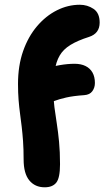

<svg xmlns="http://www.w3.org/2000/svg" viewBox="-20 -780 443 808"><path d="M168 8.2Q127.2 8.2 103.3 -20.9Q79.4 -50 79.4 -109.2Q79.4 -152.6 77 -185.7Q74.6 -218.8 71.3 -246.9Q68 -275 64.3 -302.1Q60.6 -329.2 58.2 -359.4Q55.8 -389.6 55.8 -427Q55.8 -503.4 77.1 -564.5Q98.4 -625.6 135.6 -669.4Q172.8 -713.2 219.4 -736.6Q266 -760 315.8 -760Q347.8 -760 373.6 -742.7Q399.4 -725.4 399.4 -685Q399.4 -662 388.2 -647Q377 -632 355 -624.8Q306.4 -609.4 276.3 -590.8Q246.2 -572.2 231 -546Q215.8 -519.8 210.4 -482.6Q205 -445.4 205 -391.2Q205 -360 209.1 -328.5Q213.2 -297 218.8 -261.6Q224.4 -226.2 228.5 -183.7Q232.6 -141.2 232.6 -89Q232.6 -31.2 216.9 -11.5Q201.2 8.2 168 8.2ZM154 -337.4Q126.4 -337.4 108.2 -352.1Q90 -366.8 90 -389.6Q90 -422.6 107.3 -449Q124.6 -475.4 156.6 -486.6Q196.6 -499.8 230.5 -505.7Q264.4 -511.6 293.8 -511.6Q320.8 -511.6 340 -502.1Q359.2 -492.6 369.3 -474.6Q379.4 -456.6 379.4 -430.8Q379.4 -411 368.5 -396.1Q357.6 -381.2 334.4 -379.6Q288.2 -376.4 258.2 -369.5Q228.2 -362.6 209.3 -355.3Q190.4 -348 177.7 -342.7Q165 -337.4 154 -337.4Z"/></svg>

Font: Shantell Sans Light
Style: Regular
Weight: 300
Designer: Stephen Nixon, Anya Danilova, Shantell Martin
Foundry: Arrow Type
Version: Version 1.011;[c5ecc13dd]